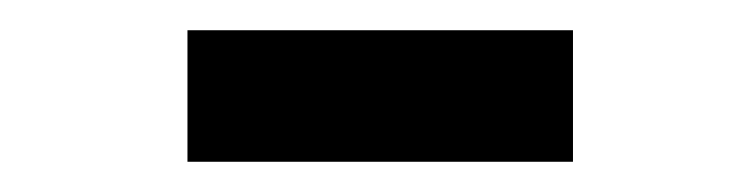

<svg xmlns="http://www.w3.org/2000/svg" viewBox="-20 -707 496 127"><path d="M104 -600V-687H359V-600Z"/></svg>

Font: Archivo Narrow
Style: Bold
Weight: 700
Designer: Hector Gatti
Foundry: Omnibus-Type
Version: Version 3.002